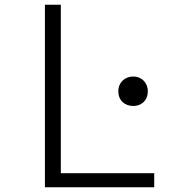

<svg xmlns="http://www.w3.org/2000/svg" viewBox="-20 -788 740 808"><path d="M169 -768V0H629V-59H236V-768ZM478 -404C478 -365 505 -342 541 -342C575 -342 602 -365 602 -404C602 -441 575 -466 541 -466C505 -466 478 -441 478 -404Z"/></svg>

Font: Kawkab Mono Light
Style: Regular
Weight: 300
Monospace: yes
Designer: Abdullah Arif
Foundry: Abdullah Arif
Version: Version 1.000;PS 000.500;hotconv 1.0.88;makeotf.lib2.5.64775